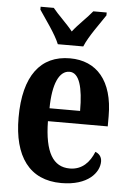

<svg xmlns="http://www.w3.org/2000/svg" viewBox="-55 -807 579 857"><g transform="rotate(5 235.0 -378.0)"><path d="M183 -606H297C315 -651 363 -715 388 -753V-766H328C306 -738 264 -700 240 -668C215 -700 173 -738 151 -766H92V-753C117 -715 165 -651 183 -606ZM252 10C372 10 421 -52 421 -101C421 -123 408 -136 392 -142C373 -95 340 -58 284 -58C210 -58 171 -120 169 -260H437V-306C437 -464 363 -548 243 -548C112 -548 37 -453 37 -265C37 -91 109 10 252 10ZM308 -318H171C172 -428 200 -488 246 -488C290 -488 308 -423 308 -318Z"/></g></svg>

Font: Noto Serif Sinhala ExtraCondensed
Style: Bold
Weight: 700
Width: 2
Designer: Jelle Bosma - Monotype Design Team
Foundry: Monotype Imaging Inc.
Version: Version 2.007